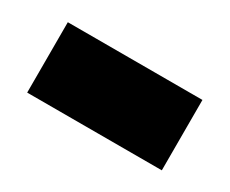

<svg xmlns="http://www.w3.org/2000/svg" viewBox="-42 -844 421 352"><g transform="rotate(30 168.5 -667.5)"><path d="M26 -742H311V-593H26Z"/></g></svg>

Font: Saira Stencil
Style: Regular
Weight: 400
Designer: Hector Gatti with collaboration of the Omnibus-Type team
Foundry: Omnibus-Type
Version: Version 1.003